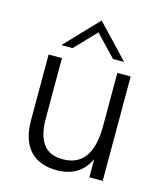

<svg xmlns="http://www.w3.org/2000/svg" viewBox="-108 -788 750 876"><g transform="rotate(15 267.5 -349.5)"><path d="M241 7.5Q188.5 7.5 150 -13Q111.5 -33.5 90.8 -76.2Q70 -119 70 -185.5V-493H133V-208Q133 -130 162.2 -89Q191.5 -48 255 -48Q394.5 -48 394.5 -242.5V-493H457.5V0H394.5V-85.5Q350.5 7.5 241 7.5ZM411.5 -549.5H359L263.5 -649.5L168 -549.5H115L263.5 -705.5Z"/></g></svg>

Font: Acari Sans Neue
Style: Regular
Weight: 400
Designer: Alfredo Marco Pradil (font), Cristiano Sobral (main changes)
Foundry: Hanken Design Co. (font), Cristiano Sobral (main changes)
Version: Version 2.459;March 19, 2022;FontCreator 14.0.0.2808 64-bit;